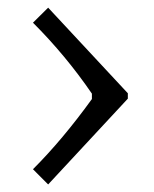

<svg xmlns="http://www.w3.org/2000/svg" viewBox="-20 -572 406 506"><path d="M316.9 -326.2V-312L106.9 -85.9L66.9 -126Q145 -204.1 222.2 -311V-325.2Q153.3 -425.8 66.9 -512.2L106.9 -551.8Z"/></svg>

Font: Resagokr
Style: Regular
Weight: 500
Designer: gluk
Foundry: gluk
Version: Version 0.95